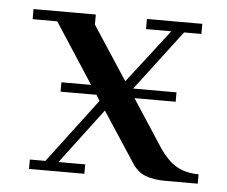

<svg xmlns="http://www.w3.org/2000/svg" viewBox="-40 -484 624 528"><g transform="rotate(5 272.0 -219.5)"><path d="M32.2 -411.1V-439H204.1V-411.1L300.8 -263.2L415 -411.1H345.2V-439H498V-411.1H450.2L324.2 -245.1H443.8V-219.2H330.1L413.1 -91.8Q438.5 -53.7 464.4 -39.8Q490.2 -25.9 523.9 -25.9V0H434.1Q402.3 0 379.6 -8.5Q356.9 -17.1 341.8 -41L252 -178.2L137.2 -25.9H210.9V0H58.1V-25.9H101.1L234.9 -203.1L225.1 -219.2H126V-245.1H208L100.1 -411.1Z"/></g></svg>

Font: Dehuti Alt
Style: Bold
Weight: 700
Version: Version 1.2